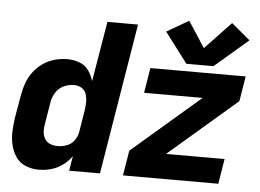

<svg xmlns="http://www.w3.org/2000/svg" viewBox="-54 -852 1260 931"><g transform="rotate(5 576.0 -387.0)"><path d="M967 -566 1130 -706 1039 -782 913 -649 831 -775 724 -713 835 -566ZM166 8Q196 8 225.5 0Q255 -8 281.5 -27Q308 -46 326 -72L314 0H464L585 -735H436L387 -442Q379 -470 362.5 -493.5Q346 -517 318 -527.5Q290 -538 259 -538Q229 -538 198.5 -530Q168 -522 141 -503.5Q114 -485 94.5 -459Q75 -433 64.5 -403.5Q54 -374 49 -344L30 -234Q25 -200 23.5 -166.5Q22 -133 29.5 -101Q37 -69 54.5 -43Q72 -17 102 -4.5Q132 8 166 8ZM576 0H1040L1060 -122H775L1107 -408L1127 -530H663L643 -408H928L596 -122ZM248 -114Q229 -114 212 -120.5Q195 -127 185.5 -142.5Q176 -158 174.5 -176.5Q173 -195 177 -214L195 -324Q199 -348 213.5 -371Q228 -394 252.5 -405Q277 -416 302 -416Q322 -416 338.5 -406Q355 -396 361 -378Q367 -360 367 -340Q367 -320 364 -300L346 -190Q342 -168 328 -149Q314 -130 292 -122Q270 -114 248 -114Z"/></g></svg>

Font: Iosevka Sparkle Heavy Oblique
Style: Regular
Weight: 900
Italic angle: -9°
Designer: Belleve Invis
Foundry: Belleve Invis
Version: Version 4.5.0; ttfautohint (v1.8.3)